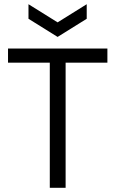

<svg xmlns="http://www.w3.org/2000/svg" viewBox="-20 -890 547 910"><path d="M216 0V-660H291V0ZM18 -593V-660H489V-593ZM115 -870 253 -784 391 -870V-801L253 -715L115 -801Z"/></svg>

Font: Bricolage Grotesque 72pt Light
Style: Regular
Weight: 300
Designer: Mathieu Triay
Foundry: Atelier Triay
Version: Version 1.001;gftools[0.9.33.dev8+g029e19f]